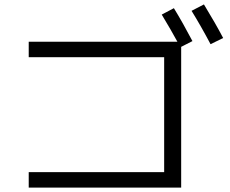

<svg xmlns="http://www.w3.org/2000/svg" viewBox="-20 -862 1040 869"><path d="M712 -796 767 -825Q808 -758 851 -676L800 -650V-13H110V-83H723V-603H110V-673H783Q756 -723 712 -796ZM847 -813 903 -842Q956 -755 990 -690L933 -662Q889 -745 847 -813Z"/></svg>

Font: M PLUS 1p
Style: Regular
Weight: 400
Version: Version 1.062